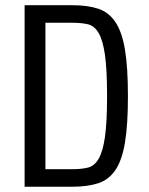

<svg xmlns="http://www.w3.org/2000/svg" viewBox="-20 -707 563 727"><path d="M73.2 0H254.6Q311.8 0 352 -13.2Q392.2 -26.4 417.2 -63.5Q442.2 -100.6 453.3 -167.8Q464.4 -235 464.4 -343Q464.4 -451 453.3 -518.3Q442.2 -585.6 417.2 -623.1Q392.2 -660.6 352.2 -673.9Q312.2 -687.2 255.2 -687.2H73.2ZM152 -66.4V-620.8H254.8Q288.4 -620.8 312.8 -615.1Q337.2 -609.4 353.3 -582.3Q369.4 -555.2 377.4 -499.3Q385.4 -443.4 385.4 -342.8Q385.4 -244.2 377.4 -188.5Q369.4 -132.8 353.4 -105.6Q337.4 -78.4 313 -72.4Q288.6 -66.4 254.8 -66.4Z"/></svg>

Font: Secuela Light
Style: Regular
Weight: 300
Designer: Fernando Haro
Foundry: deFharo
Version: Version 1.708